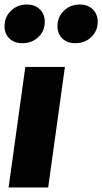

<svg xmlns="http://www.w3.org/2000/svg" viewBox="-24 -829 452 849"><path d="M189 0H14L88 -533H263ZM-4 -713Q-4 -754 24.5 -781.5Q53 -809 95 -809Q131 -809 152.5 -787.5Q174 -766 174 -733Q174 -692 145.5 -665Q117 -638 75 -638Q39 -638 17.5 -659Q-4 -680 -4 -713ZM230 -713Q230 -754 258.5 -781.5Q287 -809 329 -809Q365 -809 386.5 -787.5Q408 -766 408 -733Q408 -692 379.5 -665Q351 -638 309 -638Q273 -638 251.5 -659Q230 -680 230 -713Z"/></svg>

Font: Trujillo ExtraBold
Style: Italic
Weight: 800
Italic angle: -8°
Designer: Fira Sans original fonts by bBox Type GmbH, Carrois Corporate GbR, & Edenspiekermann AG / Changes by Cristiano Sobral
Foundry: Fira Sans original fonts by bBox Type GmbH, Carrois Corporate GbR, & Edenspiekermann AG / Changes by Cristiano Sobral
Version: Version 4.301;July 28, 2020;FontCreator 13.0.0.2655 64-bit